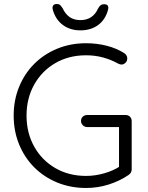

<svg xmlns="http://www.w3.org/2000/svg" viewBox="-20 -925 735 955"><path d="M408 10Q331 10 265 -17Q199 -44 150.5 -92.5Q102 -141 75 -207Q48 -273 48 -350Q48 -427 75 -493Q102 -559 150.5 -607.5Q199 -656 265 -683Q331 -710 408 -710Q461 -710 510.5 -697.5Q560 -685 599 -660Q606 -655 609.5 -648.5Q613 -642 613 -635Q613 -621 604 -612.5Q595 -604 585 -604Q580 -604 575.5 -605.5Q571 -607 567 -609Q533 -628 493 -639Q453 -650 408 -650Q322 -650 255 -611Q188 -572 150 -504Q112 -436 112 -350Q112 -264 150 -196Q188 -128 255 -89Q322 -50 408 -50Q453 -50 498.5 -63Q544 -76 577 -98L572 -77V-307L587 -293H414Q401 -293 392 -302Q383 -311 383 -323Q383 -337 392 -345Q401 -353 414 -353H605Q618 -353 626.5 -344.5Q635 -336 635 -323V-82Q635 -74 631 -67Q627 -60 620 -55Q576 -25 521.5 -7.5Q467 10 408 10ZM380 -774Q329 -774 293 -800.5Q257 -827 243 -875Q239 -889 244 -897Q249 -905 262 -905Q274 -905 279.5 -899.5Q285 -894 292 -883Q305 -855 326.5 -840Q348 -825 380 -825Q442 -825 468 -883Q474 -894 480.5 -899Q487 -904 498 -904Q511 -904 516 -897Q521 -890 517 -875Q504 -827 468 -800.5Q432 -774 380 -774Z"/></svg>

Font: zvoove
Style: Regular
Weight: 400
Designer: Vernon Adams (Nunito) & Andrew Paglinawan (Quicksand)
Foundry: zvoove
Version: Version 3.006